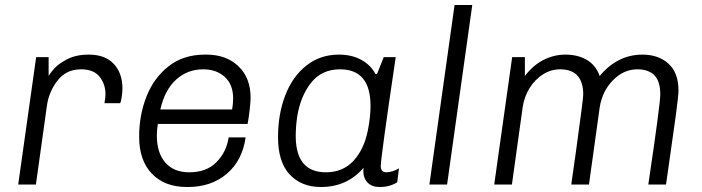

<svg xmlns="http://www.w3.org/2000/svg" viewBox="-20 -740 2816 770"><path d="M471 -386Q471 -370 468 -350.5Q465 -331 462 -326H399Q403 -349 403 -363Q403 -402 379.5 -432Q356 -462 305 -462Q245 -462 210 -416Q175 -370 168 -315L124 0H53L125 -511H175V-435Q180 -445 197 -464.5Q214 -484 249.5 -502.5Q285 -521 336 -521Q402 -521 436.5 -483.5Q471 -446 471 -386Z M985 -348Q985 -333 981.5 -301Q978 -269 973 -243H613Q609 -218 609 -197Q609 -127 643 -88Q677 -49 739 -49Q808 -49 848 -89.5Q888 -130 897 -189H965Q952 -96 889.5 -43Q827 10 733 10H729Q641 10 589.5 -43Q538 -96 538 -192Q538 -278 567.5 -353Q597 -428 656.5 -474.5Q716 -521 802 -521H808Q887 -521 936 -474.5Q985 -428 985 -348ZM623 -301H911Q915 -326 915 -345Q915 -401 881.5 -431.5Q848 -462 795 -462Q732 -462 686.5 -421Q641 -380 623 -301Z M1486 -443H1492L1519 -511H1567Q1507 -106 1507 -74Q1507 -49 1530 -49Q1541 -49 1555 -53.5Q1569 -58 1580 -65L1573 -9Q1543 10 1503 10Q1471 10 1454 -8Q1437 -26 1437 -55L1438 -67Q1372 10 1267 10Q1189 10 1142 -40Q1095 -90 1095 -190Q1095 -282 1124 -357.5Q1153 -433 1208.5 -477Q1264 -521 1339 -521Q1391 -521 1429 -500Q1467 -479 1486 -443ZM1172 -273Q1166 -233 1166 -195Q1166 -49 1287 -49Q1355 -49 1397.5 -95Q1440 -141 1455 -216Q1466 -271 1466 -315Q1466 -462 1344 -462Q1270 -462 1227.5 -408Q1185 -354 1172 -273Z M1874 -720 1773 0H1702L1803 -720Z M2385 -435Q2419 -477 2462.5 -499Q2506 -521 2556 -521Q2621 -521 2661 -484.5Q2701 -448 2701 -377Q2701 -357 2690 -275Q2679 -193 2659 -56L2651 0H2580Q2628 -323 2628 -361Q2628 -414 2604.5 -438Q2581 -462 2536 -462Q2481 -462 2438 -418Q2395 -374 2385 -309L2342 0H2271L2290 -134Q2319 -343 2319 -361Q2319 -462 2226 -462Q2190 -462 2158 -442Q2126 -422 2104 -387Q2082 -352 2076 -309L2033 0H1962L2034 -511H2085V-435Q2117 -478 2159.5 -499.5Q2202 -521 2247 -521Q2298 -521 2334 -499.5Q2370 -478 2385 -435Z"/></svg>

Font: Chivo Light Italic
Style: Regular
Weight: 300
Italic angle: -8.05°
Designer: Hector Gatti
Foundry: Omnibus-Type
Version: Version 1.007